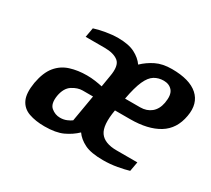

<svg xmlns="http://www.w3.org/2000/svg" viewBox="-107 -690 965 880"><g transform="rotate(30 375.5 -250.0)"><path d="M203 10Q156 10 120.5 -2.5Q85 -15 69.5 -47.5Q54 -80 64 -140Q75 -200 102 -232.5Q129 -265 169 -277.5Q209 -290 256 -290Q279 -290 300 -287Q321 -284 339 -280L349 -340Q360 -400 335.5 -420Q311 -440 262 -440H162L171 -490Q195 -498 229.5 -504Q264 -510 294 -510Q350 -510 383 -493Q416 -476 434 -450Q461 -476 495.5 -493Q530 -510 579 -510Q673 -510 717 -470.5Q761 -431 748 -360Q735 -285 678 -250Q621 -215 527 -215H447Q432 -129 456.5 -94.5Q481 -60 545 -60H655L646 -10Q623 -3 587 3.5Q551 10 513 10Q449 10 415 -7Q381 -24 363 -50Q336 -24 299.5 -7Q263 10 203 10ZM460 -285H540Q574 -285 597.5 -304Q621 -323 628 -360Q636 -405 619.5 -425Q603 -445 573 -445Q546 -445 524.5 -432Q503 -419 487.5 -384.5Q472 -350 460 -285ZM245 -60Q264 -60 279.5 -66.5Q295 -73 304 -80L328 -220H273Q247 -220 219.5 -202.5Q192 -185 184 -140Q177 -95 198 -77.5Q219 -60 245 -60Z"/></g></svg>

Font: Cuprum
Style: Bold Italic
Weight: 700
Italic angle: -10°
Designer: Jovanny Lemonad
Foundry: Jovanny Lemonad
Version: Version 3.000